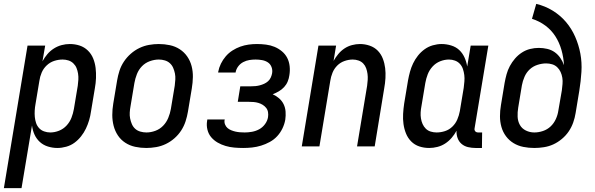

<svg xmlns="http://www.w3.org/2000/svg" viewBox="-50 -755 3070 990"><path d="M-30 215 92 -520H183L169 -439Q180 -459 194.5 -476Q209 -493 228 -505Q247 -517 268 -522.5Q289 -528 310 -528Q337 -528 361 -520Q385 -512 403 -494.5Q421 -477 430.5 -453.5Q440 -430 443 -404.5Q446 -379 445 -352.5Q444 -326 439 -299L419 -179Q416 -157 409.5 -135Q403 -113 393 -92Q383 -71 368 -52Q353 -33 334 -19Q315 -5 291.5 1.5Q268 8 246 8Q221 8 197 0.5Q173 -7 155.5 -23Q138 -39 128 -61Q118 -83 115 -108L61 215ZM209 -72Q232 -72 254.5 -81Q277 -90 293.5 -108Q310 -126 318.5 -148Q327 -170 331 -193L351 -313Q353 -328 354 -344Q355 -360 352.5 -375.5Q350 -391 344.5 -404.5Q339 -418 328 -428.5Q317 -439 302.5 -443.5Q288 -448 273 -448Q251 -448 229.5 -441Q208 -434 191 -418Q174 -402 165 -381Q156 -360 153 -338L133 -218Q130 -202 129 -185Q128 -168 129.5 -152Q131 -136 136 -121Q141 -106 151.5 -94.5Q162 -83 177.5 -77.5Q193 -72 209 -72Z M704 8Q675 8 647 2Q619 -4 596 -19Q573 -34 558 -56.5Q543 -79 536 -106Q529 -133 529 -162Q529 -191 534 -221L554 -341Q558 -365 566 -390Q574 -415 589 -437.5Q604 -460 624.5 -478Q645 -496 669 -507.5Q693 -519 718.5 -523.5Q744 -528 769 -528Q798 -528 826 -522Q854 -516 877 -501Q900 -486 915.5 -463.5Q931 -441 938 -414Q945 -387 944.5 -358Q944 -329 939 -299L919 -179Q915 -155 907 -130Q899 -105 884.5 -82.5Q870 -60 849.5 -42Q829 -24 805 -12.5Q781 -1 755 3.5Q729 8 704 8ZM705 -72Q728 -72 751 -80.5Q774 -89 791 -106.5Q808 -124 817.5 -147Q827 -170 831 -193L851 -313Q853 -329 854 -345Q855 -361 852 -376Q849 -391 843 -405Q837 -419 826 -429Q815 -439 800 -443.5Q785 -448 769 -448Q746 -448 722.5 -439.5Q699 -431 682 -413.5Q665 -396 656 -373Q647 -350 643 -327L623 -207Q620 -191 619 -175Q618 -159 621 -144Q624 -129 630 -115Q636 -101 647 -91Q658 -81 673.5 -76.5Q689 -72 705 -72Z M1204 8Q1181 8 1158 6Q1135 4 1113 -2.5Q1091 -9 1072 -20Q1053 -31 1039 -47.5Q1025 -64 1019.5 -86.5Q1014 -109 1018 -132L1019 -139H1109L1108 -136Q1106 -124 1110.5 -113Q1115 -102 1123 -95Q1131 -88 1142 -83.5Q1153 -79 1164 -76.5Q1175 -74 1187 -73Q1199 -72 1212 -72Q1230 -72 1249.5 -75.5Q1269 -79 1286.5 -88.5Q1304 -98 1316.5 -115Q1329 -132 1332 -151Q1334 -164 1332 -176.5Q1330 -189 1322.5 -198.5Q1315 -208 1304.5 -214.5Q1294 -221 1282 -224.5Q1270 -228 1257.5 -229Q1245 -230 1232 -230H1176L1189 -310H1245Q1256 -310 1267 -311Q1278 -312 1289.5 -315Q1301 -318 1312 -323Q1323 -328 1332 -336Q1341 -344 1346 -355Q1351 -366 1353 -377Q1356 -394 1350 -409.5Q1344 -425 1331 -433.5Q1318 -442 1301.5 -445Q1285 -448 1268 -448Q1252 -448 1236 -445.5Q1220 -443 1204.5 -435Q1189 -427 1178.5 -413Q1168 -399 1165 -383V-381H1075V-384Q1079 -406 1089 -426.5Q1099 -447 1114 -464.5Q1129 -482 1148.5 -494.5Q1168 -507 1189 -514.5Q1210 -522 1231.5 -525Q1253 -528 1275 -528Q1298 -528 1321.5 -525Q1345 -522 1365.5 -513.5Q1386 -505 1403.5 -490.5Q1421 -476 1431 -456.5Q1441 -437 1443.5 -413.5Q1446 -390 1442 -367Q1440 -351 1433.5 -335Q1427 -319 1415 -306Q1403 -293 1387.5 -284Q1372 -275 1356 -269Q1374 -261 1389 -248Q1404 -235 1412.5 -217.5Q1421 -200 1422.5 -179.5Q1424 -159 1421 -138Q1417 -115 1406.5 -93Q1396 -71 1379.5 -53Q1363 -35 1341 -23Q1319 -11 1296 -4Q1273 3 1250 5.5Q1227 8 1204 8Z M1506 0 1592 -520H1683L1670 -441Q1680 -459 1694 -476Q1708 -493 1726 -505Q1744 -517 1765 -522.5Q1786 -528 1806 -528Q1832 -528 1856.5 -519.5Q1881 -511 1898 -493.5Q1915 -476 1924 -452.5Q1933 -429 1936 -404Q1939 -379 1937.5 -352.5Q1936 -326 1931 -299L1882 0H1791L1843 -313Q1845 -328 1846 -343.5Q1847 -359 1845 -374Q1843 -389 1838 -403Q1833 -417 1823 -427.5Q1813 -438 1798.5 -443Q1784 -448 1769 -448Q1748 -448 1726.5 -440.5Q1705 -433 1689 -417Q1673 -401 1664.5 -380Q1656 -359 1653 -338L1597 0Z M2163 8Q2136 8 2112 0Q2088 -8 2070.5 -25.5Q2053 -43 2043.5 -66.5Q2034 -90 2030.5 -115.5Q2027 -141 2028.5 -167.5Q2030 -194 2034 -221L2054 -341Q2058 -363 2064 -385Q2070 -407 2080 -428Q2090 -449 2105 -468Q2120 -487 2139.5 -501Q2159 -515 2182 -521.5Q2205 -528 2227 -528Q2252 -528 2276.5 -520.5Q2301 -513 2318 -497Q2335 -481 2345 -459Q2355 -437 2359 -412L2377 -520H2468L2397 -93Q2396 -89 2397 -85Q2398 -81 2400.5 -78Q2403 -75 2407 -73.5Q2411 -72 2416 -72H2436L2435 8H2402Q2382 8 2363 3.5Q2344 -1 2330 -13Q2316 -25 2309.5 -43Q2303 -61 2304 -81Q2294 -62 2279 -44.5Q2264 -27 2245.5 -15Q2227 -3 2205.5 2.5Q2184 8 2163 8ZM2201 -72Q2223 -72 2244.5 -79Q2266 -86 2282.5 -102Q2299 -118 2308 -139Q2317 -160 2321 -182L2341 -302Q2343 -318 2344.5 -335Q2346 -352 2344 -368Q2342 -384 2337 -399Q2332 -414 2321.5 -425.5Q2311 -437 2296 -442.5Q2281 -448 2265 -448Q2242 -448 2219.5 -439Q2197 -430 2180.5 -412Q2164 -394 2155.5 -372Q2147 -350 2143 -327L2123 -207Q2120 -192 2119 -176Q2118 -160 2120.5 -144.5Q2123 -129 2129 -115.5Q2135 -102 2145.5 -91.5Q2156 -81 2171 -76.5Q2186 -72 2201 -72Z M2705 8Q2676 8 2648.5 2.5Q2621 -3 2598 -17Q2575 -31 2559 -52.5Q2543 -74 2535.5 -100.5Q2528 -127 2528 -155.5Q2528 -184 2533 -213L2552 -328Q2556 -350 2562 -372Q2568 -394 2579 -414.5Q2590 -435 2605.5 -453Q2621 -471 2641 -484Q2661 -497 2683.5 -502.5Q2706 -508 2728 -508Q2750 -508 2771.5 -503Q2793 -498 2810 -486Q2827 -474 2839 -456.5Q2851 -439 2858 -419Q2856 -459 2845 -497.5Q2834 -536 2813.5 -568Q2793 -600 2762 -623Q2731 -646 2693 -658L2715 -735Q2761 -724 2800 -700Q2839 -676 2868 -642Q2897 -608 2915.5 -566Q2934 -524 2942.5 -478.5Q2951 -433 2948 -384.5Q2945 -336 2937 -287L2918 -172Q2914 -147 2905.5 -123Q2897 -99 2882.5 -77.5Q2868 -56 2847 -38.5Q2826 -21 2803 -10.5Q2780 0 2754.5 4Q2729 8 2705 8ZM2705 -72Q2727 -72 2749.5 -79.5Q2772 -87 2789 -103Q2806 -119 2816 -141Q2826 -163 2829 -185L2847 -289Q2849 -306 2850.5 -322Q2852 -338 2849.5 -354Q2847 -370 2840.5 -384Q2834 -398 2823 -408.5Q2812 -419 2797 -423.5Q2782 -428 2766 -428Q2744 -428 2721 -420.5Q2698 -413 2681 -397Q2664 -381 2654.5 -359Q2645 -337 2641 -315L2622 -200Q2618 -176 2619 -153Q2620 -130 2630.5 -111Q2641 -92 2661.5 -82Q2682 -72 2705 -72Z"/></svg>

Font: Iosevka Medium
Style: Italic
Weight: 500
Italic angle: -9°
Monospace: yes
Designer: Belleve Invis
Foundry: Belleve Invis
Version: Version 32.5.0; ttfautohint (v1.8.4)